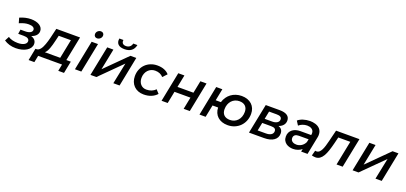

<svg xmlns="http://www.w3.org/2000/svg" viewBox="29 -1931 6841 3232"><g transform="rotate(20 3449.0 -314.5)"><path d="M206 8Q145 8 92.2 -7.5Q39.5 -23 -5 -53L36 -131Q67.5 -108.5 113 -97.2Q158.5 -86 210 -86Q245 -86 273.5 -92.2Q302 -98.5 322.2 -109.8Q342.5 -121 353.8 -137Q365 -153 365 -172Q365 -202 339.2 -218Q313.5 -234 265 -234H165L177 -313H261Q289 -313 311.8 -318Q334.5 -323 350.5 -332Q366.5 -341 375.2 -354Q384 -367 384 -383Q384 -412.5 357 -428.8Q330 -445 278 -445Q238 -445 199.2 -434.8Q160.5 -424.5 113 -404L87 -495Q137.5 -517.5 187.8 -528.8Q238 -540 288 -540Q334.5 -540 373.2 -530.2Q412 -520.5 439.8 -502.5Q467.5 -484.5 482.8 -459Q498 -433.5 498 -402Q498 -357 467 -323.5Q436 -290 383 -274Q427.5 -260 451.8 -231.8Q476 -203.5 476 -163Q476 -126.5 455.8 -95Q435.5 -63.5 399.5 -40.8Q363.5 -18 314 -5Q264.5 8 206 8Z M480.5 121 523.5 -96H546Q565 -97 581.2 -107.5Q597.5 -118 611.8 -136Q626 -154 638 -178.5Q650 -203 660.5 -231.5Q671 -260 680.2 -291.2Q689.5 -322.5 697.5 -355L739.5 -532H1164.5L1077.5 -96H1157.5L1114.5 121H1011.5L1035.5 0H607.5L583.5 121ZM794.5 -339Q785 -300 775 -263Q765 -226 753 -194.2Q741 -162.5 726.2 -137Q711.5 -111.5 692 -96H967.5L1035.5 -436H817.5Z M1486.5 -531 1380.5 0H1266.5L1372.5 -531ZM1462 -750Q1487.5 -750 1502.8 -734.5Q1518 -719 1518 -695Q1518 -678.5 1511.2 -664Q1504.5 -649.5 1493.2 -639Q1482 -628.5 1467 -622.2Q1452 -616 1436 -616Q1411 -616 1396 -632Q1381 -648 1381 -672Q1381 -688.5 1387.5 -702.8Q1394 -717 1405.2 -727.5Q1416.5 -738 1431.2 -744Q1446 -750 1462 -750Z M1544 0 1651 -532H1762L1686 -153L2067 -532H2172L2066 0H1954L2032 -380L1650 0ZM1932.5 -602Q1893 -602 1864 -611.2Q1835 -620.5 1817 -638.5Q1799 -656.5 1792.5 -682.5Q1786 -708.5 1792.5 -742H1865.5Q1858.5 -703.5 1878.5 -681.8Q1898.5 -660 1938.5 -660Q1978.5 -660 2005.5 -681.5Q2032.5 -703 2041.5 -742H2115.5Q2102 -672.5 2055.2 -637.2Q2008.5 -602 1932.5 -602Z M2495.5 4Q2441 4 2396.2 -13.5Q2351.5 -31 2319.8 -63Q2288 -95 2270.8 -139.5Q2253.5 -184 2253.5 -238Q2253.5 -303.5 2276 -358Q2298.5 -412.5 2338.2 -451.8Q2378 -491 2432.5 -513Q2487 -535 2550.5 -535Q2622 -535 2675.2 -513.5Q2728.5 -492 2761.5 -453L2691.5 -379Q2666.5 -407.5 2630.2 -423.8Q2594 -440 2545.5 -440Q2508 -440 2475.8 -425.8Q2443.5 -411.5 2419.5 -385.8Q2395.5 -360 2382 -324.5Q2368.5 -289 2368.5 -246Q2368.5 -211 2378.8 -182.2Q2389 -153.5 2407.8 -132.8Q2426.5 -112 2452.5 -100.5Q2478.5 -89 2510.5 -89Q2561 -89 2602.5 -105.2Q2644 -121.5 2673.5 -154L2731.5 -91Q2691 -45.5 2631.8 -20.8Q2572.5 4 2495.5 4Z M2818 0 2924 -532H3034L2990 -311H3276L3320 -532H3430L3324 0H3214L3257 -216H2971L2928 0Z M3497.5 0 3603.5 -532H3713.5L3671.5 -320H3764.5Q3778.5 -368.5 3806 -408.8Q3833.5 -449 3872 -477.8Q3910.5 -506.5 3958.5 -522.2Q4006.5 -538 4061.5 -538Q4118 -538 4164 -521.5Q4210 -505 4242.5 -475Q4275 -445 4292.8 -402.2Q4310.5 -359.5 4310.5 -307Q4310.5 -240 4287.5 -182.8Q4264.5 -125.5 4223.2 -83.5Q4182 -41.5 4125.2 -17.8Q4068.5 6 4000.5 6Q3944.5 6 3899 -10Q3853.5 -26 3821.2 -55.5Q3789 -85 3770.8 -126.5Q3752.5 -168 3751.5 -219H3651.5L3607.5 0ZM4008.5 -90Q4050 -90 4085 -105.5Q4120 -121 4145.5 -149Q4171 -177 4185.2 -216Q4199.5 -255 4199.5 -302Q4199.5 -367.5 4162 -404.8Q4124.5 -442 4054.5 -442Q4013 -442 3977.8 -426.5Q3942.5 -411 3917 -383Q3891.5 -355 3877 -316Q3862.5 -277 3862.5 -230Q3862.5 -164.5 3900 -127.2Q3937.5 -90 4008.5 -90Z M4384 0 4491 -532H4741Q4829.5 -532 4875.8 -500.8Q4922 -469.5 4922 -409Q4922 -361.5 4893.2 -326.8Q4864.5 -292 4813 -274.5Q4891 -249 4891 -166Q4891 -127 4874.8 -96.2Q4858.5 -65.5 4827.8 -44Q4797 -22.5 4753 -11.2Q4709 0 4653 0ZM4509 -84H4656Q4716.5 -84 4750.2 -106.8Q4784 -129.5 4784 -170Q4784 -201 4762.5 -215Q4741 -229 4694 -229H4538ZM4553 -308H4690Q4716.5 -308 4738.5 -313.8Q4760.5 -319.5 4776.2 -330Q4792 -340.5 4800.5 -355.5Q4809 -370.5 4809 -389Q4809 -448 4719 -448H4581Z M5318.5 0 5328.5 -49Q5299 -24 5258.2 -9.5Q5217.5 5 5172.5 5Q5140.5 5 5107.8 -3.5Q5075 -12 5048.8 -30.8Q5022.5 -49.5 5006 -79.5Q4989.5 -109.5 4989.5 -152.5Q4989.5 -194.5 5005.8 -225.8Q5022 -257 5049.2 -277.8Q5076.5 -298.5 5112 -308.8Q5147.5 -319 5186.5 -319H5382L5383 -323Q5386 -336.5 5386 -350Q5386 -378 5375 -396.5Q5364 -415 5346.8 -426.2Q5329.5 -437.5 5308 -442.2Q5286.5 -447 5266 -447Q5246 -447 5225.2 -443Q5204.5 -439 5185 -431.8Q5165.5 -424.5 5148.8 -414.5Q5132 -404.5 5119 -392L5072 -466Q5088.5 -481.5 5112.2 -494.2Q5136 -507 5164 -516Q5192 -525 5223 -530Q5254 -535 5285.5 -535Q5309 -535 5334 -531.8Q5359 -528.5 5383 -521Q5407 -513.5 5428.5 -501Q5450 -488.5 5466.2 -469.5Q5482.5 -450.5 5492 -425Q5501.5 -399.5 5501.5 -365.5Q5501.5 -356.5 5500.8 -345.8Q5500 -335 5497.5 -324L5433 0ZM5202 -82.5Q5226 -82.5 5249 -89.5Q5272 -96.5 5292 -109.5Q5312 -122.5 5327.8 -140.8Q5343.5 -159 5353.5 -181V-176L5366 -237H5191.5Q5172.5 -237 5155.8 -233.2Q5139 -229.5 5126.2 -220.8Q5113.5 -212 5106 -198.2Q5098.5 -184.5 5098.5 -164Q5098.5 -139.5 5108.8 -123.8Q5119 -108 5134.5 -98.8Q5150 -89.5 5168.2 -86Q5186.5 -82.5 5202 -82.5Z M5535.5 -94Q5549 -91 5559.5 -91Q5587.5 -91 5608.2 -109.5Q5629 -128 5645.5 -160.5Q5662 -193 5675.5 -237.2Q5689 -281.5 5701.5 -333L5750.5 -532H6169.5L6062.5 0H5952.5L6040 -437H5825L5797.5 -325Q5778 -246.5 5757.2 -184.2Q5736.5 -122 5711 -79.2Q5685.5 -36.5 5652.8 -13.8Q5620 9 5576.5 9Q5559 9 5543.8 6.2Q5528.5 3.5 5510.5 -1Z M6240 0 6347 -532H6458L6382 -153L6763 -532H6868L6762 0H6650L6728 -380L6346 0Z"/></g></svg>

Font: Argentum Sans
Style: Italic
Weight: 400
Italic angle: -11.3099°
Designer: Julieta Ulanovsky, Owen Earl, Rasmus Andersson, Cristiano Sobral
Foundry: The Argentum Sans Project Authors
Version: Version 3.131; ttfautohint (v1.8.4.7-5d5b-dirty)